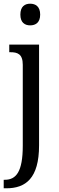

<svg xmlns="http://www.w3.org/2000/svg" viewBox="-26 -777 316 1037"><path d="M137 -640C166 -640 191 -655 191 -698C191 -742 166 -757 137 -757C108 -757 84 -742 84 -698C84 -655 108 -640 137 -640ZM-6 240H8C112 240 185 187 185 8V-536H24V-495H30C68 -495 97 -486 97 -427V10C97 151 61 194 0 194H-6Z"/></svg>

Font: Noto Serif Devanagari Condensed
Style: Regular
Weight: 400
Width: 3
Designer: Universal Thirst, Indian Type Foundry and the Monotype Design Team
Foundry: Monotype Imaging Inc.
Version: Version 2.004